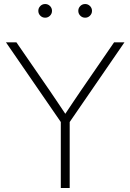

<svg xmlns="http://www.w3.org/2000/svg" viewBox="-20 -939 651 959"><path d="M283.7 0V-329.6L9.8 -727.5H62L228 -486.8Q248 -458 267.3 -428.7Q286.6 -399.4 306.2 -370.6Q325.7 -399.4 345 -428.7Q364.3 -458 384.3 -486.8L549.8 -727.5H601.6L328.1 -329.6V0ZM405.3 -850.6Q391.1 -850.6 381.1 -860.6Q371.1 -870.6 371.1 -884.8Q371.1 -898.9 381.1 -908.9Q391.1 -918.9 405.3 -918.9Q419.4 -918.9 429.4 -908.9Q439.5 -898.9 439.5 -884.8Q439.5 -870.6 429.4 -860.6Q419.4 -850.6 405.3 -850.6ZM205.6 -850.6Q191.4 -850.6 181.4 -860.6Q171.4 -870.6 171.4 -884.8Q171.4 -898.9 181.4 -908.9Q191.4 -918.9 205.6 -918.9Q219.7 -918.9 229.7 -908.9Q239.7 -898.9 239.7 -884.8Q239.7 -870.6 229.7 -860.6Q219.7 -850.6 205.6 -850.6Z"/></svg>

Font: Inter Display ExtraLight
Style: Regular
Weight: 200
Designer: Rasmus Andersson
Foundry: rsms
Version: Version 4.000;git-a52131595